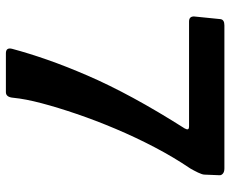

<svg xmlns="http://www.w3.org/2000/svg" viewBox="-85 -697 782 652"><g transform="rotate(90 306.0 -371.0)"><path d="M552 -742Q564 -742 570 -736.5Q576 -731 575 -724L573 -675Q573 -667 566 -652.5Q559 -638 552 -626Q514 -570 480 -505Q446 -440 417.5 -372.5Q389 -305 367 -240.5Q345 -176 330.5 -121Q316 -66 312 -25Q310 0 293 0H161Q140 0 146 -22Q161 -78 183 -141Q205 -204 236.5 -277Q268 -350 312.5 -432Q357 -514 416 -607Q420 -614 419 -618Q418 -622 408 -622H53Q35 -622 36 -640L45 -729Q47 -742 66 -742Z"/></g></svg>

Font: Libre Franklin SemiBold
Style: Regular
Weight: 600
Designer: Pablo Impallari, Rodrigo Fuenzalida, Nhung Nguyen
Foundry: Impallari Type
Version: Version 3.000